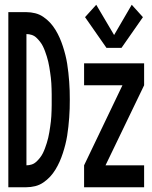

<svg xmlns="http://www.w3.org/2000/svg" viewBox="-20 -786 640 806"><path d="M427 -585 337 -714 384 -766 459 -639 533 -766 580 -714 490 -585ZM15 0V-735H91Q109 -735 127.5 -730.5Q146 -726 162 -715Q178 -704 190.5 -690.5Q203 -677 213 -660.5Q223 -644 230.5 -627Q238 -610 244 -591.5Q250 -573 254.5 -555Q259 -537 262 -518.5Q265 -500 267 -481Q269 -462 270.5 -443Q272 -424 272.5 -405Q273 -386 273 -368Q273 -349 272.5 -330Q272 -311 270.5 -292Q269 -273 267 -254Q265 -235 262 -216.5Q259 -198 254.5 -180Q250 -162 244 -143.5Q238 -125 230.5 -108Q223 -91 213 -74.5Q203 -58 190.5 -44.5Q178 -31 162 -20Q146 -9 127.5 -4.5Q109 0 91 0ZM91 -92Q102 -92 113 -95.5Q124 -99 132.5 -107Q141 -115 148 -124Q155 -133 160 -143Q165 -153 169 -164Q173 -175 176.5 -186Q180 -197 182.5 -208Q185 -219 187 -230.5Q189 -242 190.5 -253Q192 -264 193.5 -275.5Q195 -287 195.5 -298.5Q196 -310 196.5 -321.5Q197 -333 197 -344.5Q197 -356 197 -368Q197 -379 197 -390.5Q197 -402 196.5 -413.5Q196 -425 195.5 -436.5Q195 -448 193.5 -459.5Q192 -471 190.5 -482Q189 -493 187 -504.5Q185 -516 182.5 -527Q180 -538 176.5 -549Q173 -560 169 -571Q165 -582 160 -592Q155 -602 148 -611Q141 -620 132.5 -628Q124 -636 113 -639.5Q102 -643 91 -643ZM333 0V-92L494 -428H333V-520H585V-428L423 -92H585V0Z"/></svg>

Font: Iosevka SS04 Semibold Extended
Style: Regular
Weight: 600
Width: 7
Monospace: yes
Designer: Belleve Invis
Foundry: Belleve Invis
Version: Version 19.0.0; ttfautohint (v1.8.4)